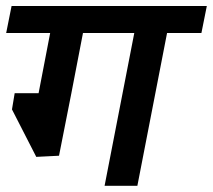

<svg xmlns="http://www.w3.org/2000/svg" viewBox="-50 -602 690 622"><path d="M491.2 -495 395 0H288.8L385 -495H218.8L181.2 -300L141.2 -97.5L67.5 -93.8L-11.2 -247.5L-2.5 -300H75L112.5 -495H-30L-12.5 -582.5H620L602.5 -495Z"/></svg>

Font: Cambay
Style: Bold Italic
Weight: 700
Italic angle: -11°
Designer: Pooja Saxena
Foundry: Pooja Saxena
Version: Version 1.006;PS 001.006;hotconv 1.0.70;makeotf.lib2.5.58329